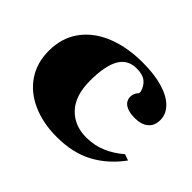

<svg xmlns="http://www.w3.org/2000/svg" viewBox="-120 -707 908 908"><g transform="rotate(45 333.5 -253.5)"><path d="M657 -145 626 -156Q584 -120 538.5 -101Q493 -82 440 -82Q360 -82 311.5 -134Q263 -186 263 -284Q263 -384 291 -433Q319 -482 379 -482Q419 -482 440 -465Q461 -448 469 -418V-407Q451 -389 451 -367Q451 -339 473.5 -324Q496 -309 537 -309Q581 -309 605.5 -329.5Q630 -350 630 -389Q630 -427 600.5 -457.5Q571 -488 514.5 -505Q458 -522 379 -522Q276 -522 196 -490Q116 -458 70.5 -396Q25 -334 25 -247Q25 -167 64.5 -108Q104 -49 175.5 -17Q247 15 340 15Q447 15 524 -26.5Q601 -68 657 -145Z"/></g></svg>

Font: FFF_Oezguer-Guendem
Style: Bold
Weight: 700
Designer: bBox Type GmbH
Foundry: bBox Type GmbH
Version: Version 1.004